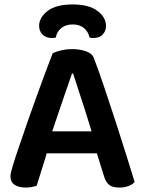

<svg xmlns="http://www.w3.org/2000/svg" viewBox="-20 -835 649 864"><path d="M307 -725Q276 -725 256 -709Q236 -693 231 -666Q227 -665 222.5 -664.5Q218 -664 213 -664Q186 -664 171 -680Q156 -696 156 -718Q156 -756 194 -785.5Q232 -815 307 -815Q380 -815 418.5 -786Q457 -757 457 -718Q457 -696 442.5 -680Q428 -664 400 -664Q396 -664 391.5 -664.5Q387 -665 383 -666Q377 -693 357.5 -709Q338 -725 307 -725ZM190 -145Q187 -136 185 -127Q178 -104 170.5 -80.5Q163 -57 156.5 -36Q150 -15 145 1Q135 4 123.5 6.5Q112 9 96 9Q64 9 45.5 -3.5Q27 -16 27 -41Q27 -52 30.5 -64Q34 -76 38 -91Q48 -124 65 -173.5Q82 -223 102 -281Q122 -339 143.5 -398Q165 -457 184 -508.5Q203 -560 217 -595Q229 -602 254 -608Q279 -614 305 -614Q339 -614 367.5 -604Q396 -594 403 -572Q424 -517 448 -446Q472 -375 497 -298Q522 -221 545 -148Q568 -75 586 -16Q576 -5 558.5 2Q541 9 518 9Q485 9 470.5 -3.5Q456 -16 448 -42L416 -145ZM309 -504H304Q291 -468 275.5 -422Q260 -376 243 -327Q228 -284 215 -244H392Q377 -291 363 -338Q347 -387 333 -430Q319 -473 309 -504Z"/></svg>

Font: Baloo Bhaijaan 2 SemiBold
Style: Regular
Weight: 600
Designer: Sanskriti Dholi, Noopur Datye and Ek Type
Foundry: Ek Type
Version: Version 1.700